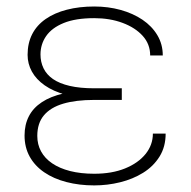

<svg xmlns="http://www.w3.org/2000/svg" viewBox="-20 -558 586 588"><path d="M266.1 -280.8H353V-252H268.6Q212.4 -252 173.6 -240.5Q134.8 -229 114.5 -204.8Q94.2 -180.7 94.2 -141.6Q94.2 -115.7 105.7 -94.5Q117.2 -73.2 139.6 -57.9Q162.1 -42.5 194.6 -34.2Q227.1 -25.9 268.6 -25.9Q322.8 -25.9 363 -42.2Q403.3 -58.6 425.8 -86.4Q448.2 -114.3 448.2 -148.9H487.3Q487.3 -108.4 468.5 -78.4Q449.7 -48.3 418.2 -28.8Q386.7 -9.3 347.9 0.2Q309.1 9.8 268.6 9.8Q222.7 9.8 183.3 -0.5Q144 -10.7 115.2 -30.5Q86.4 -50.3 70.8 -78.6Q55.2 -106.9 55.2 -143.1Q55.2 -176.3 68.4 -201.9Q81.5 -227.5 108.2 -245.1Q134.8 -262.7 174.3 -271.7Q213.9 -280.8 266.1 -280.8ZM353 -257.8H266.1Q218.3 -257.8 180.7 -268.1Q143.1 -278.3 116.9 -296.6Q90.8 -314.9 77.6 -338.9Q64.5 -362.8 64.5 -390.1Q64.5 -425.8 78.6 -453.4Q92.8 -481 119.9 -499.8Q147 -518.6 184.8 -528.3Q222.7 -538.1 268.6 -538.1Q311.5 -538.1 349.4 -527.6Q387.2 -517.1 416.3 -497.6Q445.3 -478 461.9 -450.2Q478.5 -422.4 478.5 -388.2H439.9Q439.9 -422.9 417 -448.2Q394 -473.6 355.2 -488Q316.4 -502.4 268.6 -502.4Q211.4 -502.4 175 -487.5Q138.7 -472.7 121.3 -447.5Q104 -422.4 104 -391.1Q104 -368.2 113.3 -348.9Q122.6 -329.6 142.3 -315.9Q162.1 -302.2 193.6 -294.9Q225.1 -287.6 268.6 -287.6H353Z"/></svg>

Font: Roboto ExtraLight
Style: Regular
Weight: 250
Designer: Christian Robertson
Foundry: Google
Version: Version 3.009; 2024